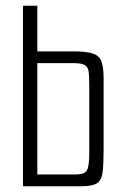

<svg xmlns="http://www.w3.org/2000/svg" viewBox="-20 -649 435 669"><path d="M60 0V-629H110V-470H234Q279 -470 302 -463Q325 -456 333 -436Q341 -416 341 -377V-131Q341 -77 337.5 -49Q334 -21 318 -10.5Q302 0 263 0ZM110 -41H242Q274 -41 282.5 -55Q291 -69 291 -115V-353Q291 -382 289 -398.5Q287 -415 276 -422Q265 -429 237 -429H110Z"/></svg>

Font: Smooch Sans
Style: Regular
Weight: 400
Designer: Robert E. Leuschke
Foundry: Robert E. Leuschke
Version: Version 1.010; ttfautohint (v1.8.3)